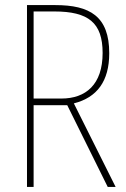

<svg xmlns="http://www.w3.org/2000/svg" viewBox="-20 -734 496 754"><path d="M197 -714H86V0H112V-321H244L403 0H434L270 -328C361 -351 409 -415 409 -525C409 -670 333 -714 197 -714ZM193 -689C327 -689 383 -645 383 -526C383 -402 317 -347 221 -347H112V-689Z"/></svg>

Font: Noto Sans Ethiopic Condensed Thin
Style: Regular
Weight: 100
Width: 3
Designer: Monotype Design Team
Foundry: Monotype Imaging Inc.
Version: Version 2.102